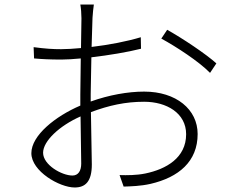

<svg xmlns="http://www.w3.org/2000/svg" viewBox="-20 -811 1040 851"><path d="M721 -679 695 -640C761 -604 861 -539 911 -488L939 -530C894 -571 789 -641 721 -679ZM337 -295 340 -86C340 -54 327 -33 301 -33C254 -33 171 -80 171 -134C171 -186 244 -254 337 -295ZM129 -602 131 -552C164 -549 201 -547 252 -547C276 -547 306 -549 338 -552L336 -392V-343C226 -296 119 -211 119 -132C119 -52 244 20 311 20C359 20 387 -7 387 -82L383 -314C463 -344 536 -360 619 -360C718 -360 805 -310 805 -216C805 -111 716 -61 624 -42C585 -34 543 -34 510 -35L528 16C559 15 603 14 647 4C772 -25 856 -95 856 -217C856 -326 761 -405 619 -405C547 -405 463 -390 382 -361V-395L385 -557C462 -566 546 -580 605 -595L604 -646C545 -628 463 -612 386 -603L390 -732C392 -755 393 -773 396 -791H336C339 -775 341 -750 341 -730L339 -598C306 -595 276 -593 251 -593C214 -593 182 -595 129 -602Z"/></svg>

Font: Noto Sans TC Light
Style: Regular
Weight: 300
Designer: Ryoko NISHIZUKA 西塚涼子 (kana, bopomofo & ideographs); Paul D. Hunt (Latin, Greek & Cyrillic); Sandoll Communications 산돌커뮤니
Foundry: Adobe
Version: Version 2.004;hotconv 1.0.118;makeotfexe 2.5.65603